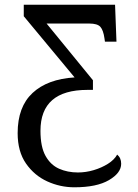

<svg xmlns="http://www.w3.org/2000/svg" viewBox="-20 -556 587 816"><path d="M296 240Q236 240 181 215Q126 190 90.5 139Q55 88 55 10Q55 -102 118.5 -161Q182 -220 297 -227L81 -487V-536H469L475 -379H426L424 -393Q419 -428 406.5 -442Q394 -456 359 -456H178L375 -215V-174H352Q152 -174 152 0Q152 68 173.5 106.5Q195 145 231 161Q267 177 311 177Q345 177 378.5 167Q412 157 439 140Q466 123 478 101Q495 115 495 140Q495 179 443 209.5Q391 240 296 240Z"/></svg>

Font: NotoSerif-Regular
Style: Regular
Weight: 400
Designer: Monotype Design Team
Foundry: Monotype Imaging Inc.
Version: Version 2.007; ttfautohint (v1.8) -l 8 -r 50 -G 200 -x 14 -D